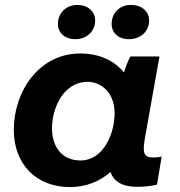

<svg xmlns="http://www.w3.org/2000/svg" viewBox="-20 -749 730 779"><path d="M536 9C565 9 593 6 617 0L636 -114C625 -111 614 -110 601 -110C564 -110 558 -129 567 -183L627 -520H509C500 -503 490 -479 483 -455C444 -503 383 -532 305 -532C139 -532 36 -379 36 -222C36 -84 126 10 264 10C329 10 385 -13 428 -51C443 -12 476 9 536 9ZM336 -417C382 -417 445 -382 445 -288C445 -214 404 -98 306 -98C235 -98 191 -149 191 -229C191 -307 235 -417 336 -417ZM286 -590C329 -590 366 -619 366 -666C366 -703 336 -729 294 -729C250 -729 215 -698 215 -652C215 -616 243 -590 286 -590ZM503 -590C548 -590 585 -619 585 -666C585 -703 555 -729 511 -729C467 -729 433 -698 433 -652C433 -616 460 -590 503 -590Z"/></svg>

Font: Fixel Display 20240404
Style: Bold Italic
Weight: 700
Italic angle: -10°
Designer: AlfaBravo + MacPaw
Foundry: Kyrylo Tkachov, Marchela Mozhyna, Serhii Makarenko, Maria Weinstein, Zakhar Kryvoshyya
Version: Version 1.211;Glyphs 3.2 (3225)